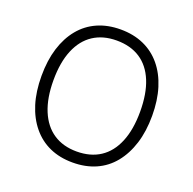

<svg xmlns="http://www.w3.org/2000/svg" viewBox="-129 -858 1004 997"><g transform="rotate(20 373.0 -359.5)"><path d="M373 8Q302 8 246 -17Q190 -42 150 -90.5Q110 -139 89 -206.5Q68 -274 68 -360Q68 -446 89 -513.5Q110 -581 149.5 -629Q189 -677 245.5 -702Q302 -727 373 -727Q444 -727 500.5 -702Q557 -677 597 -629Q637 -581 658 -513.5Q679 -446 679 -361Q679 -275 657.5 -207Q636 -139 596.5 -90.5Q557 -42 500.5 -17Q444 8 373 8ZM373 -53Q449 -53 502.5 -88Q556 -123 584.5 -192Q613 -261 613 -360Q613 -459 585 -527.5Q557 -596 503.5 -631Q450 -666 373 -666Q298 -666 244.5 -631Q191 -596 162.5 -527.5Q134 -459 134 -360Q134 -262 162.5 -193Q191 -124 244.5 -88.5Q298 -53 373 -53Z"/></g></svg>

Font: Nunitoga
Style: Light
Weight: 300
Designer: Vernon Adams
Foundry: Vernon Adams
Version: Version 1.0